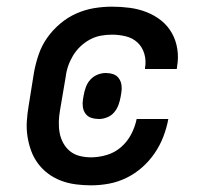

<svg xmlns="http://www.w3.org/2000/svg" viewBox="-20 -548 640 576"><path d="M253 8Q230 8 207 5Q184 2 163 -6Q142 -14 124.5 -27Q107 -40 94 -57.5Q81 -75 73.5 -95.5Q66 -116 62.5 -138.5Q59 -161 60.5 -184.5Q62 -208 66 -231L82 -331Q87 -358 96 -384.5Q105 -411 121.5 -434.5Q138 -458 160.5 -477Q183 -496 209 -507.5Q235 -519 262 -523.5Q289 -528 316 -528Q343 -528 369.5 -524.5Q396 -521 420 -511.5Q444 -502 463.5 -486.5Q483 -471 495.5 -449Q508 -427 512 -400.5Q516 -374 511 -347Q511 -346 511 -344.5Q511 -343 510 -341H415Q415 -342 415 -343Q415 -344 415 -344Q419 -366 413 -386.5Q407 -407 392.5 -420.5Q378 -434 357.5 -439Q337 -444 316 -444Q299 -444 282.5 -441Q266 -438 250 -429.5Q234 -421 221 -408.5Q208 -396 199 -381Q190 -366 184.5 -350Q179 -334 177 -317L160 -217Q157 -200 156.5 -182.5Q156 -165 159 -149Q162 -133 170 -118.5Q178 -104 190.5 -94Q203 -84 219.5 -80Q236 -76 253 -76Q276 -76 300 -83Q324 -90 343 -106.5Q362 -123 373.5 -145Q385 -167 390 -191H485Q480 -164 470 -138Q460 -112 444 -88.5Q428 -65 406.5 -46Q385 -27 359.5 -14.5Q334 -2 307 3Q280 8 253 8ZM277 -191Q265 -191 254 -194.5Q243 -198 236.5 -207Q230 -216 228.5 -227.5Q227 -239 229 -250L231 -262Q233 -274 237.5 -286.5Q242 -299 251 -309Q260 -319 272.5 -324Q285 -329 297 -329Q309 -329 319.5 -325.5Q330 -322 336.5 -313Q343 -304 344.5 -292.5Q346 -281 344 -270L342 -258Q340 -246 335.5 -233.5Q331 -221 322.5 -211Q314 -201 301.5 -196Q289 -191 277 -191Z"/></svg>

Font: Iosevka Etoile Medium Oblique
Style: Regular
Weight: 500
Italic angle: -9°
Designer: Belleve Invis
Foundry: Belleve Invis
Version: Version 15.5.2; ttfautohint (v1.8.4)